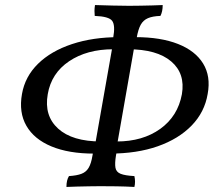

<svg xmlns="http://www.w3.org/2000/svg" viewBox="-20 -737 856 760"><path d="M352 -129Q252 -129 183.5 -157.5Q115 -186 84.5 -239Q54 -292 67 -365Q79 -434 130.5 -484.5Q182 -535 265 -562.5Q348 -590 452 -590L428 -542Q324 -542 253.5 -494.5Q183 -447 169 -364Q154 -279 210 -228Q266 -177 380 -177ZM414 -129 442 -177Q545 -177 614.5 -227Q684 -277 700 -364Q714 -446 657.5 -494Q601 -542 487 -542L516 -590Q616 -590 684.5 -563Q753 -536 784 -485.5Q815 -435 802 -365Q790 -293 738.5 -240Q687 -187 604.5 -158Q522 -129 414 -129ZM243 3Q243 -11 245.5 -21.5Q248 -32 253 -40Q284 -42 302.5 -49Q321 -56 331 -73Q341 -90 346 -121L351 -147L357 -167L426 -558L425 -571L428 -587Q437 -637 424 -654.5Q411 -672 355 -674Q354 -683 354 -693.5Q354 -704 356 -717Q391 -716 426 -715Q461 -714 491 -714Q513 -714 536.5 -714.5Q560 -715 582.5 -715.5Q605 -716 624 -717Q624 -691 615 -674Q584 -673 565.5 -665Q547 -657 537 -639Q527 -621 521 -587L519 -573L513 -560L443 -161L444 -149L439 -121Q434 -90 437 -73Q440 -56 457.5 -49Q475 -42 512 -40Q517 -17 512 3Q476 1 441.5 0.5Q407 0 377 0Q356 0 332 0.5Q308 1 285 1.5Q262 2 243 3Z"/></svg>

Font: Vollkorn
Style: Italic
Weight: 400
Italic angle: -11°
Designer: Friedrich Althausen
Foundry: Friedrich Althausen
Version: Version 5.001